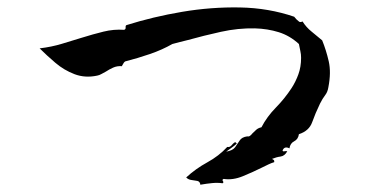

<svg xmlns="http://www.w3.org/2000/svg" viewBox="-20 -575 1040 528"><path d="M883 -335Q881 -322 874 -313Q867 -304 860 -290Q847 -263 838.5 -239Q830 -215 802 -206Q800 -192 789 -186.5Q778 -181 776 -167Q762 -174 757 -161Q758 -158 762 -159Q767 -160 770 -159Q763 -146 751.5 -144.5Q740 -143 728 -138Q728 -138 731.5 -136Q735 -134 734 -129Q727 -127 718.5 -123Q710 -119 700 -114Q676 -102 648 -90.5Q620 -79 595 -83Q590 -81 593 -77Q596 -73 592 -71Q579 -73 563.5 -71.5Q548 -70 531 -67Q530 -76 522.5 -77.5Q515 -79 506.5 -80Q498 -81 492 -87Q518 -111 550 -128.5Q582 -146 605 -171Q610 -170 613.5 -172.5Q617 -175 620 -179Q623 -182 625.5 -183.5Q628 -185 631 -180Q627 -176 614.5 -167Q602 -158 602 -158Q620 -161 626.5 -170Q633 -179 639 -188.5Q645 -198 660 -200Q664 -199 667.5 -201.5Q671 -204 674 -208Q679 -213 684.5 -218Q690 -223 699 -225Q714 -254 738.5 -279Q763 -304 782 -333Q793 -350 800.5 -370.5Q808 -391 808 -416Q808 -426 806 -434.5Q804 -443 802 -454Q777 -477 746.5 -486.5Q716 -496 681 -497Q635 -498 587.5 -487.5Q540 -477 497 -465Q486 -462 475 -459.5Q464 -457 454 -454Q426 -438 392.5 -426.5Q359 -415 324 -406Q321 -404 319 -400Q317 -396 315 -393Q302 -394 291 -389Q280 -384 271 -378Q265 -375 259 -371.5Q253 -368 247 -367Q214 -360 185 -371Q156 -382 132 -402.5Q108 -423 89 -442Q122 -446 150 -454.5Q178 -463 204 -471Q236 -481 264.5 -488Q293 -495 321 -493Q326 -494 325.5 -499.5Q325 -505 328 -506Q401 -529 481 -542.5Q561 -556 640 -554.5Q719 -553 789 -529Q791 -527 795 -522Q799 -518 802.5 -515.5Q806 -513 812 -516Q822 -500 837 -488Q852 -476 866 -464Q877 -437 884 -406.5Q891 -376 883 -335Z"/></svg>

Font: Yuji Syuku
Style: Regular
Weight: 400
Designer: Kataoka Yuji
Foundry: Kinuta Font Factory
Version: Version 3.002